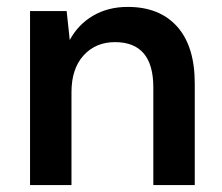

<svg xmlns="http://www.w3.org/2000/svg" viewBox="-20 -536 644 556"><path d="M67 0V-504H173L182 -420Q206 -465 249.5 -490.5Q293 -516 350 -516Q442 -516 493 -459Q544 -402 544 -294V0H424V-283Q424 -414 313 -414Q257 -414 222 -375.5Q187 -337 187 -269V0Z"/></svg>

Font: AWOL-DM SemiBold
Style: Regular
Weight: 600
Designer: Colophon Foundry, Jonny Pinhorn, Mikhail Sharanda
Foundry: Colophon Foundry
Version: Version 1.000;Glyphs 3.2.3 (3260)